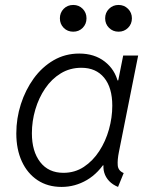

<svg xmlns="http://www.w3.org/2000/svg" viewBox="-20 -736 600 764"><path d="M225.1 7.8Q169.9 7.8 129.4 -19Q88.9 -45.9 66.9 -93.8Q44.9 -141.6 44.9 -205.1Q44.9 -265.1 63 -321.5Q81.1 -377.9 114 -423.6Q147 -469.2 193.1 -496.1Q239.3 -522.9 295.4 -522.9Q355.5 -522.9 396.5 -491.2Q437.5 -459.5 449.7 -408.2L428.2 -416H476.1L447.3 -399.9L470.2 -515.1H529.8L453.1 -130.9Q446.8 -99.6 448.5 -78.1Q450.2 -56.6 472.2 -47.4L449.7 7.8Q428.2 -1 414.3 -15.6Q400.4 -30.3 394.8 -49.1Q389.2 -67.9 393.1 -89.8L413.1 -78.1H369.1L406.7 -104Q373 -47.4 325.9 -19.8Q278.8 7.8 225.1 7.8ZM232.4 -48.3Q277.8 -48.3 313.7 -72Q349.6 -95.7 375 -134.8Q400.4 -173.8 413.6 -221.2Q426.8 -268.6 426.8 -315.4Q426.8 -387.2 394.3 -426.8Q361.8 -466.3 303.7 -466.3Q258.3 -466.3 221.9 -444.1Q185.5 -421.9 159.9 -384.3Q134.3 -346.7 120.6 -300.3Q106.9 -253.9 106.9 -205.6Q106.9 -133.8 139.9 -91.1Q172.9 -48.3 232.4 -48.3ZM451.7 -609.9Q429.2 -609.9 413.8 -625.2Q398.4 -640.6 398.4 -663.1Q398.4 -685.5 413.8 -700.9Q429.2 -716.3 451.7 -716.3Q474.1 -716.3 489.5 -700.9Q504.9 -685.5 504.9 -663.1Q504.9 -640.6 489.5 -625.2Q474.1 -609.9 451.7 -609.9ZM271.5 -609.9Q248.5 -609.9 233.4 -625.2Q218.3 -640.6 218.3 -663.1Q218.3 -685.5 233.4 -700.9Q248.5 -716.3 271.5 -716.3Q293.9 -716.3 309.1 -700.9Q324.2 -685.5 324.2 -663.1Q324.2 -640.6 309.1 -625.2Q293.9 -609.9 271.5 -609.9Z"/></svg>

Font: Reddit Sans Light
Style: Italic
Weight: 300
Italic angle: -11.25°
Designer: Stephen Hutchings
Version: Version 1.013